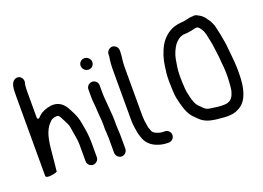

<svg xmlns="http://www.w3.org/2000/svg" viewBox="-126 -1054 2157 1572"><g transform="rotate(-20 952.0 -268.5)"><path d="M463 153.5C489.2 153.5 512.5 130.8 512.5 105V-35C512.5 -62.5 508.7 -84.5 506.6 -113.5C501.6 -142.9 493.8 -193 486.8 -225.2C477.4 -262.8 462.1 -294.2 445 -326.1L431.1 -351.8C405.7 -393.8 367.3 -426.8 302.6 -419.6C258.8 -413.3 221.7 -398.1 196 -374.3C192.6 -370.4 186.6 -364.3 181.2 -359.6C162.6 -343.3 160.5 -369 160.5 -369L160.5 -593C160.5 -612.4 161.4 -634.3 163.5 -649.9V-652C163.5 -653.5 163.9 -655.4 164.5 -656.9C183.7 -701.7 146.2 -745.6 102.6 -726.1C64.1 -708.9 62.5 -652.1 62.5 -591V104C62.5 133.8 151.5 112.6 162.9 105.1C162.9 104.9 164.7 95.7 165.5 84.1C168.4 43.3 172.4 32.4 176.5 -26C185.6 -123.6 191.5 -208.9 235.9 -272.3C245.9 -285.6 256.8 -295.3 264.6 -304.2C273.9 -314.9 299.7 -322.5 317 -322.5L322 -322.5C332.9 -322.5 342.4 -310.1 346.1 -302.8C354.5 -287.3 362.9 -271.1 371.3 -254.4C375.4 -245.4 379.2 -237.6 383.2 -229.6C392.5 -210.8 395.1 -186.5 398.4 -162.7C404.3 -118.6 414.5 -87.6 414.5 -38V105C414.5 131.1 436.9 153.5 463 153.5Z M655.5 -56V-42C655.5 -33.3 657.5 -24.7 657.5 -16L657.5 120C657.5 145.9 681.1 169.5 707 169.5C732.8 169.5 755.5 146.2 755.5 120V-4C755.5 -15 753.5 -27 753.5 -42C753.5 -53.7 751.5 -69.7 751.5 -84L751.5 -132C751.5 -175.6 745.7 -209 743.5 -254.5C742 -291.2 735.5 -330.2 735.5 -370V-440C735.5 -466.2 713.1 -488.5 686.5 -488.5C659.9 -488.5 637.5 -466.2 637.5 -440L637.5 -370C637.5 -330.5 645.5 -291.8 645.5 -250.3C647.2 -209.6 653.5 -176 653.5 -132L653.5 -84C653.5 -73.7 655.5 -64.8 655.5 -56ZM643.5 -643C643.5 -614.8 666.9 -591.5 695.5 -591.5C722.8 -591.5 744.5 -612.8 744.5 -640C744.5 -667.6 719.9 -691.5 692.5 -691.5C665.2 -691.5 643.5 -670.2 643.5 -643Z M890.5 -653V-638C890.5 -637.4 890.4 -636.3 890.3 -635.5C883.1 -599.6 880.5 -554.8 880.5 -511V-85C880.5 -54.7 884.4 -18.8 890.2 7.3C890.3 7.6 890.4 8.1 890.4 8.5L892.4 25.3C894.5 38.8 900.4 53.8 904 66.6C920.6 124.7 959.2 161.2 1015.8 180.1L1041.3 187.9C1058.1 191.8 1077.4 194.5 1098 194.5H1107C1134.3 194.5 1156.5 172.5 1156.5 145.5C1156.5 118.5 1134.3 96.5 1107 96.5H1098C1093.3 96.5 1089.4 96.2 1082.3 95.5C1077.8 95.4 1071.3 94.6 1065.3 92.9L1047.3 86.9C1038.1 84.3 1029.2 80.7 1021.2 74.5C1005.1 65.5 1000.1 44.9 996.3 33.3C995.1 30.5 990.1 22.3 989.5 10.2L986.7 -5.8C982.5 -29 978.5 -59.3 978.5 -85V-511C978.5 -562 988.5 -601.6 988.5 -644V-653C988.5 -679.2 965.8 -702.5 940 -702.5C914.1 -702.5 890.5 -678.9 890.5 -653Z M1532.6 -694.5C1455.1 -686.5 1410 -654.6 1369.5 -607.9C1338.6 -570.7 1311.3 -506.9 1298.3 -446.7L1290.3 -399C1284.8 -363.1 1280.5 -327.9 1280.5 -286C1280.5 -265.6 1280.8 -245 1281.5 -225.6C1284.2 -186.5 1283.7 -151.9 1291.2 -121.9C1305.6 -57.1 1319.9 -2.7 1350.3 39.9C1360.2 54.7 1371 63.3 1384.8 77.2L1401.8 94.2C1431.9 124.2 1474.7 141.2 1532.2 148.6C1568.7 151.4 1598.4 156.4 1636.6 156.5C1645.7 155.9 1655.5 155.2 1664.2 154.5C1696.7 152.7 1719.3 141 1744.7 127.2C1814.8 83.5 1841.5 -15.5 1841.5 -140V-185C1841.5 -217.9 1837.1 -255.8 1834.5 -287.9L1829.5 -337.9C1826.3 -382.1 1822.1 -417.7 1813.8 -457.5C1809 -481.4 1806.6 -501.2 1800.9 -521.7C1795.1 -543.1 1794.2 -559.5 1788.4 -576.3C1779.7 -595.6 1774.4 -612.4 1764.8 -625.7C1746.5 -651.4 1737.1 -670.6 1711.4 -688.4C1687.6 -702.1 1670.6 -716.5 1646.9 -710.8C1646.2 -710.7 1645 -710.5 1644 -710.5H1642C1605.9 -710.5 1575.8 -694.8 1532.6 -694.5ZM1633 58.5H1617C1595.7 58.5 1566.9 54.6 1543.2 50.4C1529.4 48.9 1507.5 47.2 1491.4 39.2C1475.8 31.4 1464.9 19.9 1454.1 7.9C1437.1 -7.3 1419.4 -25.3 1410.3 -54.6C1403.5 -69.9 1400.3 -81.9 1395.8 -103.3C1390.1 -128.2 1384.2 -148.4 1382.5 -178.1C1379.8 -209.8 1378.5 -249.3 1378.5 -285C1378.5 -340.2 1386.7 -383.4 1394.7 -429.1C1401.5 -468.6 1423.1 -516.7 1444 -544.5C1444.2 -544.7 1444.5 -545.1 1444.7 -545.4C1463.4 -566.1 1491.1 -596.5 1536 -596.5C1556.1 -596.5 1577.4 -601 1598.4 -604.2C1608.8 -607.1 1627 -612.5 1642 -612.5L1644 -612.5C1651 -612.5 1656.6 -608.1 1662.8 -601.8C1672.3 -592.4 1677.3 -580.4 1684 -571.5C1690 -563.5 1692.7 -550.6 1695.7 -542.5C1702.1 -526.5 1702 -511.1 1706.1 -497.3C1716.1 -457 1722.6 -412.6 1727.4 -369.5L1732.4 -329.6C1732.4 -329.4 1732.4 -329.2 1732.5 -329L1736.4 -278.3C1739.9 -250.6 1743.5 -215.9 1743.5 -185L1743.5 -140C1743.5 -127 1742.8 -114 1741.4 -101.7C1739.2 -78.1 1738.6 -47.2 1732 -22.7C1721.1 15.5 1704.2 49.5 1657.1 57.3C1656.6 57.4 1655.7 57.5 1655 57.5C1648.5 57.5 1640.9 58.5 1633 58.5Z"/></g></svg>

Font: Smoothie
Style: Light
Weight: 400
Foundry: Cannot Into Space Fonts
Version: Version 0.8